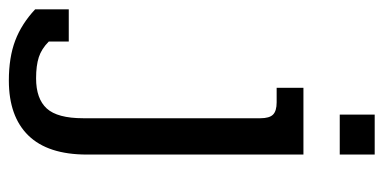

<svg xmlns="http://www.w3.org/2000/svg" viewBox="-252 -446 846 423"><g transform="rotate(90 170.5 -234.0)"><path d="M211 -637H299V-560H211ZM-21 111V37H50V81Q66 97 84.5 103Q103 109 131 109Q176 109 197.5 85.5Q219 62 219 5V-385Q219 -405 211 -413Q203 -421 184 -421H152V-480H299V-3Q299 83 257 126Q215 169 136 169Q85 169 48 155Q11 141 -21 111Z"/></g></svg>

Font: Pridi Light
Style: Regular
Weight: 300
Version: Version 1.002